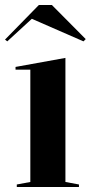

<svg xmlns="http://www.w3.org/2000/svg" viewBox="-31 -746 363 766"><path d="M36 0V-10L90 -20V-468H31V-479L230 -515V-20L284 -10V0ZM-2 -581 -11 -588 124 -726H176L311 -590L302 -581L96 -671Z"/></svg>

Font: Kalnia Thin Medium
Style: Regular
Weight: 500
Version: Version 1.105